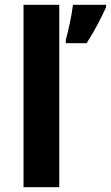

<svg xmlns="http://www.w3.org/2000/svg" viewBox="-20 -873 462 800"><path d="M227 -93V-853H78V-93ZM422 -843V-853H284C279 -810 265 -745 254 -706V-693H341C375 -746 402 -799 422 -843Z"/></svg>

Font: Noto Sans Telugu UI
Style: Bold
Weight: 700
Designer: Jelle Bosma - Monotype Design Team
Foundry: Monotype Imaging Inc.
Version: Version 2.005